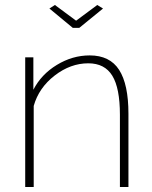

<svg xmlns="http://www.w3.org/2000/svg" viewBox="-20 -750 610 770"><path d="M200.2 -730 285.2 -667 370.1 -730 393.1 -715.8 297.9 -638.2H272L178.2 -715.8ZM495.1 0H460.9V-290Q460.9 -396.5 430.4 -446.3Q399.9 -496.1 334 -496.1Q262.7 -496.1 199.2 -447Q135.7 -397.9 115.2 -325.2V0H81.1V-520H113.8V-390.1Q145.5 -451.7 208 -489.7Q270.5 -527.8 339.8 -527.8Q420.4 -527.8 457.8 -469.7Q495.1 -411.6 495.1 -293.9Z"/></svg>

Font: Rawline ExtraLight
Style: Regular
Weight: 275
Designer: Matt McInerney, Pablo Impallari, Rodrigo Fuenzalida
Foundry: Matt McInerney, Pablo Impallari, Rodrigo Fuenzalida
Version: Version 4.020;PS 004.020;hotconv 1.0.88;makeotf.lib2.5.64775